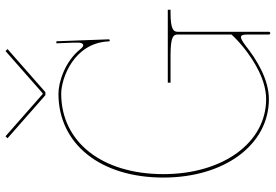

<svg xmlns="http://www.w3.org/2000/svg" viewBox="-172 -823 1002 698"><g transform="rotate(-90 329.0 -474.0)"><path d="M182.5 -955 175.5 -947.5 332 -810H343L499.5 -947.5L492.5 -955L339 -820H336ZM523 -706.5V-690C523 -686.5 522 -672.5 513.5 -672.5C510 -672.5 506 -675 500.5 -681.5C454.5 -740 377.5 -762.5 337.5 -762.5C154.5 -762.5 32.5 -610 32.5 -381C32.5 -158.5 152 2.5 317.5 2.5C389 2.5 461 -41.5 512.5 -82.5C528 -94 537 -99 543 -99C551.5 -99 552.5 -88 552.5 -71.5V2.5C552.5 6 555.5 7.5 557.5 7.5C561 7.5 562.5 4 562.5 2.5V-329.5C562.5 -344 570.5 -355 632 -355H642.5V-365H377.5V-355H477.5C543.5 -355 552.5 -345 552.5 -329.5V-133.5C543 -122.5 522.5 -103.5 506 -90C456 -50 386.5 -7.5 317.5 -7.5C159.5 -7.5 45 -164.5 45 -381C45 -604 162 -752.5 337.5 -752.5C392.5 -752.5 522 -707 527.5 -580C527.5 -577.5 529 -576 531.5 -576C533.5 -576 535 -577.5 535 -580L528 -770H520.5Z"/></g></svg>

Font: Znikomit
Style: Regular
Weight: 100
Designer: gluk
Foundry: gluk
Version: Version 0.55